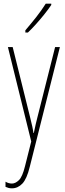

<svg xmlns="http://www.w3.org/2000/svg" viewBox="-20 -783 356 1045"><path d="M23 -527H49L145 -140Q153 -108 156 -93.5Q159 -79 160 -72.5Q161 -66 162 -59H164Q170 -89 174.5 -107.5Q179 -126 183 -142L280 -527H306L142 125Q126 191 101.5 216.5Q77 242 45 242Q35 242 27 240Q19 238 10 234V206Q27 216 45 216Q64 216 83 197.5Q102 179 116 122L150 -13ZM259 -756Q243 -732 220.5 -704Q198 -676 175 -650.5Q152 -625 132 -606H118V-618Q152 -658 178 -691Q204 -724 229 -763H259Z"/></svg>

Font: Noto Sans Thai Looped ExtraCondensed Thin
Style: Regular
Weight: 100
Width: 2
Designer: Sasikarn Vongin, Ben Mitchell
Foundry: The Fontpad Ltd
Version: Version 1.001; ttfautohint (v1.8.4.7-5d5b)